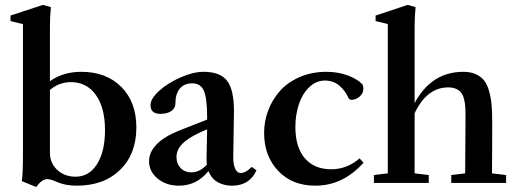

<svg xmlns="http://www.w3.org/2000/svg" viewBox="-20 -746 2105 783"><path d="M127.4 16.6 68.8 -7.3Q73.7 -28.3 73.7 -132.8V-647.5L22.9 -660.2V-682.6L155.3 -726.1L187.5 -716.8Q183.6 -679.2 183.6 -635.3V-415Q237.3 -453.1 311.5 -453.1Q413.6 -453.1 474.9 -391.4Q536.1 -329.6 536.1 -226.1Q536.1 -118.2 470 -53.5Q403.8 11.2 293 11.2Q247.6 11.2 214.8 -2.9Q186.5 -15.6 172.9 -15.6Q151.4 -15.6 127.4 16.6ZM183.6 -123Q183.6 -81.1 213.4 -53.2Q243.2 -25.4 288.1 -25.4Q343.3 -25.4 375.7 -76.7Q408.2 -127.9 408.2 -215.8Q408.2 -306.6 370.8 -358.9Q333.5 -411.1 269 -411.1Q222.2 -411.1 183.6 -379.4Z M710 11.2Q658.2 11.2 623 -17.6Q587.9 -46.4 587.9 -88.4Q587.9 -126 619.4 -158Q650.9 -189.9 711.4 -213.9L824.7 -258.3V-267.1Q824.7 -345.7 811.3 -376Q797.9 -406.2 763.7 -406.2Q731 -406.2 713.1 -384.5Q695.3 -362.8 695.3 -323.7Q695.3 -304.7 678.7 -293.2Q662.1 -281.7 634.3 -281.7Q593.8 -281.7 593.8 -317.4Q593.8 -343.8 629.6 -376Q665.5 -408.2 717 -430.7Q768.6 -453.1 810.1 -453.1Q877.9 -453.1 906 -416.7Q934.1 -380.4 934.1 -292Q934.1 -290 931.2 -105.5Q930.7 -78.1 938.5 -59.3Q946.3 -40.5 961.9 -40.5Q981.9 -40.5 1006.8 -65.4L1025.9 -51.3Q997.6 11.2 926.3 11.2Q891.6 11.2 866.5 -3.9Q841.3 -19 830.1 -48.3Q782.2 11.2 710 11.2ZM699.7 -105.5Q699.7 -78.1 716.8 -60.5Q733.9 -43 760.3 -43Q793.9 -43 823.7 -74.2Q822.3 -85.9 822.3 -99.6Q824.2 -178.2 824.7 -218.8L795.4 -205.6Q746.1 -183.1 722.9 -158.9Q699.7 -134.8 699.7 -105.5Z M1265.6 11.2Q1171.4 11.2 1114.3 -49.3Q1057.1 -109.9 1057.1 -204.1Q1057.1 -252.9 1074.5 -297.6Q1091.8 -342.3 1123.3 -377Q1154.8 -411.6 1203.6 -432.4Q1252.4 -453.1 1311 -453.1Q1360.4 -453.1 1399.9 -437.7Q1439.5 -422.4 1458.5 -401.4Q1461.9 -392.1 1461.9 -384.3Q1461.9 -364.7 1446 -351.8Q1430.2 -338.9 1414.6 -338.9Q1404.3 -338.9 1401.4 -346.2Q1387.2 -377.4 1363 -397.5Q1338.9 -417.5 1305.2 -417.5Q1268.6 -417.5 1240.5 -389.9Q1212.4 -362.3 1198.5 -319.6Q1184.6 -276.9 1184.6 -228Q1184.6 -145.5 1223.1 -100.6Q1261.7 -55.7 1331.1 -55.7Q1395 -55.7 1446.3 -100.1L1462.4 -82.5Q1378.9 11.2 1265.6 11.2Z M1504.9 0V-32.2L1561.5 -39.1V-647.9L1511.7 -660.2V-682.6L1642.6 -726.1L1674.8 -716.8Q1670.9 -679.2 1670.9 -635.3V-325.7Q1739.3 -453.1 1869.6 -453.1Q1898.9 -453.1 1919.9 -443.8Q1940.9 -434.6 1953.9 -418.2Q1966.8 -401.9 1974.4 -375.5Q1981.9 -349.1 1984.6 -320.1Q1987.3 -291 1987.3 -251Q1987.3 -107.9 1986.3 -39.1L2043.9 -32.2V0H1820.3V-32.2L1877 -39.1Q1878.4 -267.6 1878.4 -273.9Q1878.4 -297.4 1877.2 -313.2Q1876 -329.1 1871.6 -344.7Q1867.2 -360.4 1859.6 -369.4Q1852.1 -378.4 1839.1 -384Q1826.2 -389.6 1808.1 -389.6Q1720.7 -389.6 1670.9 -284.2V-39.1L1728.5 -32.2V0Z"/></svg>

Font: Elstob 10pt SemiBold
Style: Regular
Weight: 600
Designer: Peter S. Baker
Version: Version 1.015